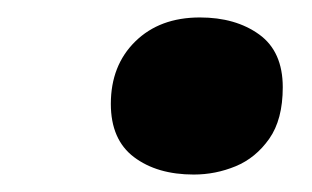

<svg xmlns="http://www.w3.org/2000/svg" viewBox="-20 -561 357 220"><path d="M202 -361Q160 -361 133.5 -381Q107 -401 107 -442Q107 -486 135 -513.5Q163 -541 209 -541Q250 -541 277 -521.5Q304 -502 304 -461Q304 -424 288.5 -402Q273 -380 250 -370.5Q227 -361 202 -361Z"/></svg>

Font: Noto Serif Black
Style: Italic
Weight: 900
Italic angle: -12°
Designer: Monotype Design Team
Foundry: Monotype Imaging Inc.
Version: Version 2.013